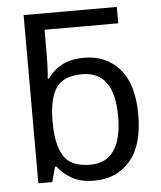

<svg xmlns="http://www.w3.org/2000/svg" viewBox="-54 -807 723 864"><g transform="rotate(-5 307.5 -375.0)"><path d="M339 10Q276 10 236 -13Q196 -36 173 -68H166L148 0H85V-760H506V-686H173V-575Q173 -541 171.5 -511.5Q170 -482 168 -465H173Q196 -499 236 -522Q276 -545 339 -545Q439 -545 499.5 -475.5Q560 -406 560 -268Q560 -130 499 -60Q438 10 339 10ZM326 -63Q398 -63 433.5 -116Q469 -169 469 -269Q469 -472 324 -472Q239 -472 206 -423Q173 -374 173 -271V-267Q173 -168 205.5 -115.5Q238 -63 326 -63Z"/></g></svg>

Font: Noto IKEA Latin
Style: Regular
Weight: 400
Designer: Monotype Design Team
Foundry: Monotype Imaging Inc.
Version: Version 1.0